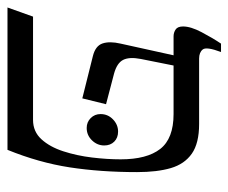

<svg xmlns="http://www.w3.org/2000/svg" viewBox="-80 -556 625 526"><g transform="rotate(90 233.0 -292.5)"><path d="M309 -525Q362 -525 390.5 -505Q419 -485 430 -447.5Q441 -410 441 -355Q441 -255 428 -170.5Q415 -86 380 0H-10L15 -70H298Q330 -70 351 -93Q372 -116 384 -153Q396 -190 401 -231.5Q406 -273 406 -310Q406 -382 377.5 -418.5Q349 -455 282 -455H149L131 -365Q125 -334 133.5 -317Q142 -300 171 -292L255 -270L239 -205L123 -234Q95 -241 88.5 -260.5Q82 -280 89 -310L121 -455H69Q59 -455 50.5 -460.5Q42 -466 42 -481Q42 -502 57.5 -531.5Q73 -561 89 -585H112Q97 -545 105 -535Q113 -525 130 -525ZM320 -217Q304 -217 293 -228Q282 -239 282 -255Q282 -275 296.5 -289Q311 -303 330 -303Q347 -303 357.5 -292.5Q368 -282 368 -265Q368 -246 354 -231.5Q340 -217 320 -217Z"/></g></svg>

Font: Bona Nova
Style: Italic
Weight: 400
Italic angle: -4°
Designer: Mateusz Machalski
Foundry: Capitalics
Version: Version 4.001; ttfautohint (v1.8.3)